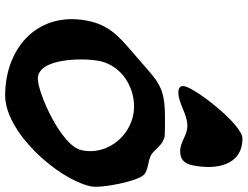

<svg xmlns="http://www.w3.org/2000/svg" viewBox="-128 -807 962 746"><g transform="rotate(90 353.0 -434.0)"><path d="M315 -670C311 -652 324 -646 339 -646C382 -646 423 -681 469 -681C507 -681 530 -653 568 -653C597 -653 614 -667 621 -696C642 -788 625 -895 518 -895C465 -895 326 -718 315 -670ZM218 -344C237 -425 316 -474 394 -474C498 -474 588 -375 563 -268C545 -190 341 -100 286 -100C204 -100 204 -283 218 -344ZM63 -304C17 -105 162 27 351 27C493 27 674 -174 704 -305C713 -345 684 -491 658 -513C635 -533 595 -526 573 -547C546 -570 543 -584 510 -593C500 -594 451 -594 440 -594C315 -594 301 -570 205 -487C136 -427 83 -389 63 -304Z"/></g></svg>

Font: Charger
Style: OversprayIt
Weight: 400
Designer: Jasper
Foundry: Cannot Into Space Fonts
Version: Version 0.980